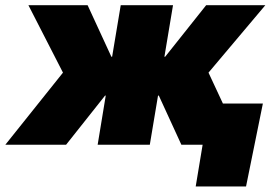

<svg xmlns="http://www.w3.org/2000/svg" viewBox="-62 -542 1015 719"><path d="M-42 0 173.8 -270 44.4 -522.5H266.1L355 -329.6H357.9L390.1 -522.5H585.9L553.7 -329.6H556.6L710 -522.5H931.6L718.8 -270L844.7 0H617.2L532.7 -184.1H529.8L499 0H303.7L334 -184.1H331.5L185.5 0ZM670.9 156.2 696.8 0H649.9L675.3 -154.3H922.4L859.4 156.2Z"/></svg>

Font: Inter 28pt Black
Style: Italic
Weight: 900
Italic angle: -9.3988°
Designer: Rasmus Andersson
Foundry: rsms
Version: Version 4.001;git-66647c0bb